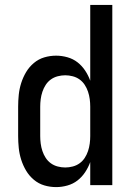

<svg xmlns="http://www.w3.org/2000/svg" viewBox="-20 -755 540 783"><path d="M209 8Q184 8 160.5 1Q137 -6 118 -22Q99 -38 86.5 -59Q74 -80 66.5 -103.5Q59 -127 56.5 -151.5Q54 -176 54 -200V-320Q54 -344 56.5 -368.5Q59 -393 66.5 -416.5Q74 -440 86.5 -461Q99 -482 118 -498Q137 -514 160.5 -521Q184 -528 209 -528Q232 -528 255 -521.5Q278 -515 296 -501Q314 -487 327 -467.5Q340 -448 348 -426V-735H438V0H348V-94Q340 -72 327 -52.5Q314 -33 296 -19Q278 -5 255 1.5Q232 8 209 8ZM246 -72Q261 -72 276.5 -76Q292 -80 304.5 -89Q317 -98 325.5 -111Q334 -124 339 -139Q344 -154 346 -169.5Q348 -185 348 -200V-320Q348 -335 346 -350.5Q344 -366 339 -381Q334 -396 325.5 -409Q317 -422 304.5 -431Q292 -440 276.5 -444Q261 -448 246 -448Q231 -448 215.5 -444Q200 -440 187.5 -431Q175 -422 166.5 -409Q158 -396 153 -381Q148 -366 146 -350.5Q144 -335 144 -320V-200Q144 -185 146 -169.5Q148 -154 153 -139Q158 -124 166.5 -111Q175 -98 187.5 -89Q200 -80 215.5 -76Q231 -72 246 -72Z"/></svg>

Font: Iosevka Fixed Medium
Style: Regular
Weight: 500
Monospace: yes
Designer: Belleve Invis
Foundry: Belleve Invis
Version: Version 32.3.0